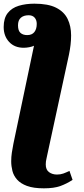

<svg xmlns="http://www.w3.org/2000/svg" viewBox="-28 -785 458 1045"><path d="M211 240Q154 240 119 227Q84 214 65 192.5Q46 171 39.5 145Q33 119 33 93Q33 69 36.5 45.5Q40 22 45 -3L157 -536Q147 -531 131 -528Q115 -525 101 -525Q51 -525 21.5 -557Q-8 -589 -8 -638Q-8 -686 14 -714Q36 -742 74 -753.5Q112 -765 159 -765Q234 -765 277.5 -743Q321 -721 340 -682Q359 -643 359 -592Q359 -543 347 -486L234 36Q229 62 225 78Q221 94 221 110Q221 139 239 152Q257 165 282 165Q301 165 316.5 159.5Q332 154 350 145L367 194Q335 215 300.5 227.5Q266 240 211 240ZM120 -594Q146 -594 159 -610.5Q172 -627 172 -655Q172 -676 160.5 -689Q149 -702 128 -702Q101 -702 85.5 -688.5Q70 -675 70 -647Q70 -618 83.5 -606Q97 -594 120 -594Z"/></svg>

Font: Noto Serif Black
Style: Italic
Weight: 900
Italic angle: -12°
Designer: Monotype Design Team
Foundry: Monotype Imaging Inc.
Version: Version 2.013